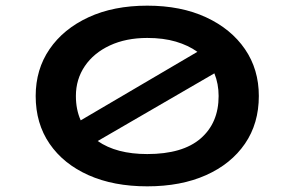

<svg xmlns="http://www.w3.org/2000/svg" viewBox="-20 -647 1040 678"><path d="M500 11Q381 11 292.5 -28.5Q204 -68 155 -139.5Q106 -211 106 -308Q106 -402 155 -473.5Q204 -545 292.5 -586Q381 -627 500 -627Q619 -627 707.5 -586Q796 -545 845 -473.5Q894 -402 894 -308Q894 -211 845 -139.5Q796 -68 707.5 -28.5Q619 11 500 11ZM248 -308Q248 -260 265 -222L677 -464Q645 -487 601 -500Q557 -513 500 -513Q425 -513 368 -486.5Q311 -460 279.5 -413.5Q248 -367 248 -308ZM500 -103Q625 -103 688.5 -158Q752 -213 752 -308Q752 -351 737 -388L325 -149Q391 -103 500 -103Z"/></svg>

Font: Inconsolata UltraExpanded ExtraBold
Style: Regular
Weight: 800
Width: 9
Monospace: yes
Designer: Raph Levien, Cyreal, Brenton Simpson
Foundry: Raph Levien, Cyreal, Google
Version: Version 3.001; ttfautohint (v1.8.2.53-6de2)